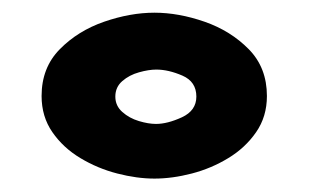

<svg xmlns="http://www.w3.org/2000/svg" viewBox="-20 -750 479 295"><path d="M43.9 -602.5Q43.9 -646 71.8 -674.3Q99.6 -702.6 139.9 -716.6Q180.2 -730.5 217.3 -730.5Q254.4 -730.5 294.4 -716.6Q334.5 -702.6 362.3 -674.3Q390.1 -646 390.1 -602.5Q390.1 -570.8 373.5 -546.9Q356.9 -522.9 330.8 -507.1Q304.7 -491.2 274.7 -483.4Q244.6 -475.6 217.3 -475.6Q190.4 -475.6 160.2 -483.4Q129.9 -491.2 103.5 -507.1Q77.1 -522.9 60.5 -546.9Q43.9 -570.8 43.9 -602.5ZM219.7 -559.6Q237.3 -559.6 259.5 -569.8Q281.7 -580.1 281.7 -601.6Q281.7 -624.5 260.3 -633.8Q238.8 -643.1 220.2 -643.1Q208.5 -643.1 193.6 -638.9Q178.7 -634.8 168 -625.5Q157.2 -616.2 157.2 -601.6Q157.2 -587.4 168 -577.9Q178.7 -568.4 193.4 -564Q208 -559.6 219.7 -559.6Z"/></svg>

Font: Belanosima
Style: Bold
Weight: 700
Designer: The DocRepair Project, Santiago Orozco
Foundry: Google
Version: Version 2.000